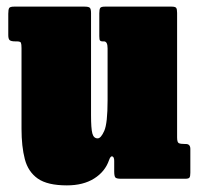

<svg xmlns="http://www.w3.org/2000/svg" viewBox="-20 -540 600 580"><path d="M45 -151V-394.5Q45 -406.5 43.2 -410.8Q41.5 -415 30 -415H26Q14 -415 9.5 -418.5Q5 -422 5 -434V-498.5Q5 -511.5 7.8 -515.8Q10.5 -520 23 -520H235Q247 -520 251 -516.8Q255 -513.5 255 -500.5V-192Q255 -151.5 259 -136.8Q263 -122 275 -122Q285 -122 295 -144.8Q305 -167.5 305 -237V-394Q305 -415 294 -415H289Q284.5 -415 282.2 -417.5Q280 -420 280 -431V-500Q280 -512 282.8 -516Q285.5 -520 297 -520H498Q509.5 -520 512.2 -516.2Q515 -512.5 515 -501V-125Q515 -110.5 519.8 -107.8Q524.5 -105 539 -105H541.5Q555 -105 555 -90V-18.5Q555 -7.5 552.5 -3.8Q550 0 539.5 0H345.5Q331.5 0 328.2 -4.2Q325 -8.5 325 -22.5V-54Q325 -65.5 319.5 -67.5Q314 -69.5 309.5 -56.5Q297.5 -21.5 264.5 -0.8Q231.5 20 182 20Q123.5 20 94.2 -0.5Q65 -21 55 -59.2Q45 -97.5 45 -151Z"/></svg>

Font: Besley* Condensed Fatface
Style: Regular
Weight: 900
Width: 3
Designer: Owen Earl
Foundry: indestructible type*
Version: Version 3.000; ttfautohint (v1.8.3)